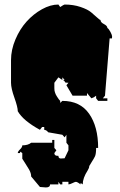

<svg xmlns="http://www.w3.org/2000/svg" viewBox="-20 -758 521 833"><path d="M294.9 -342.8 268.1 -388.2 276.9 -398.9Q263.2 -398.9 262.2 -401.4Q260.3 -407.7 252.9 -411.1H260.3L250.5 -422.4V-411.1L233.4 -422.4L215.8 -398.9V-376Q215.8 -363.8 218.3 -357.7Q220.7 -351.6 221.7 -348.6Q222.7 -345.7 226.1 -340.8Q229.5 -335.9 230.5 -334Q234.9 -326.7 241.2 -320.3V-311.5L250.5 -320.3Q327.6 -320.3 366.7 -264.4Q405.8 -208.5 405.8 -116.2H397Q397 -89.4 391.8 -79.1Q386.7 -68.8 379.2 -57.4Q371.6 -45.9 367.2 -37.6Q367.2 -29.3 360.4 -18.6Q338.9 14.6 338.9 42L329.6 35.6V42Q327.6 40 320.3 35.4Q313 30.8 309.3 30.8Q305.7 30.8 294.4 36.4Q283.2 42 276.9 42V30.8H250.5V42H241.2L233.4 30.8V42H197.3Q197.3 55.2 179.2 55.2L153.3 53.2L115.2 7.8Q115.2 -6.8 106 -22.7Q96.7 -38.6 86.9 -53.5Q77.1 -68.4 76.7 -69.3V-93.8L68.4 -100.1L66.4 -93.8H57.1Q57.1 -100.6 66.9 -109.9Q76.7 -119.1 76.7 -127.4Q101.6 -127.4 115.2 -138.7H206.5V-150.9H215.8V-116.2L224.6 -106L215.8 -93.8Q215.8 -82 230 -82H233.4Q233.4 -70.3 244.1 -70.3L260.3 -71.3L276.9 -106V-127.4L268.1 -138.7V-173.3L260.3 -162.1L250.5 -173.3L189 -184.1Q182.1 -193.8 171.9 -194.8V-207H162.6L153.3 -194.8Q81.1 -233.9 57.1 -275.4Q57.1 -293 42.5 -334Q27.8 -375 27.8 -398.9V-497.1Q27.8 -542 46.9 -586.9Q65.9 -631.8 95.5 -664.6Q125 -697.3 161.9 -717.8Q198.7 -738.3 233.4 -738.3L241.2 -727.5Q257.3 -738.3 260.3 -738.3Q298.3 -738.3 329.3 -727.8Q360.4 -717.3 375.2 -704.8Q390.1 -692.4 401.4 -681.9Q412.6 -671.4 416 -671.4Q416 -661.1 430.9 -653.6Q445.8 -646 445.8 -636.7Q452.6 -632.3 459.5 -618.9Q466.3 -605.5 466.3 -600.3Q466.3 -595.2 465.8 -591.3H455.6L435.5 -342.8L426.3 -331.5H445.8V-320.3H405.8L397 -331.5V-342.8Q388.2 -335 376.5 -331.5L357.4 -354.5V-342.8Z"/></svg>

Font: Butcherman Caps
Style: Regular
Weight: 400
Version: Version 001.003